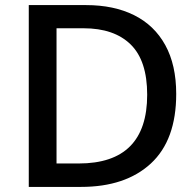

<svg xmlns="http://www.w3.org/2000/svg" viewBox="-20 -734 771 754"><path d="M672 -365Q672 -184 572.5 -92Q473 0 298 0H93V-714H318Q427 -714 506.5 -674.5Q586 -635 629 -557Q672 -479 672 -365ZM558 -362Q558 -496 493 -559.5Q428 -623 308 -623H202V-92H289Q558 -92 558 -362Z"/></svg>

Font: Noto Sans Khmer UI Medium
Style: Regular
Weight: 500
Designer: Danh Hong and the Monotype Design Team
Foundry: Monotype Imaging Inc.
Version: Version 2.002; ttfautohint (v1.8.4.7-5d5b)